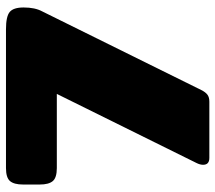

<svg xmlns="http://www.w3.org/2000/svg" viewBox="-59 -661 720 642"><g transform="rotate(-90 301.0 -340.0)"><path d="M71 -21Q71 -31 77 -43L308 -510H60Q28 -510 16.5 -523.5Q5 -537 5 -567V-623Q5 -653 16.5 -666.5Q28 -680 60 -680H524Q567 -680 582 -667.5Q597 -655 597 -621Q597 -583 584 -559L321 -27Q314 -13 305.5 -6.5Q297 0 282 0H94Q71 0 71 -21Z"/></g></svg>

Font: Mitr
Style: Bold
Weight: 700
Designer: Thanarat Vachiruckul
Foundry: Cadson Demak
Version: Version 1.003